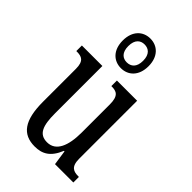

<svg xmlns="http://www.w3.org/2000/svg" viewBox="-245 -902 1000 1000"><g transform="rotate(45 255.0 -402.0)"><path d="M244 -596C297 -596 339 -634 339 -705C339 -776 297 -814 244 -814C191 -814 149 -776 149 -705C149 -634 191 -596 244 -596ZM244 -639C215 -639 190 -657 190 -705C190 -753 215 -771 244 -771C274 -771 299 -753 299 -705C299 -657 274 -639 244 -639ZM215 10C269 10 310 -11 339 -82H343L355 0H490V-41H486C452 -41 424 -49 424 -109V-536H275V-495H278C312 -495 337 -486 337 -422V-215C337 -117 310 -51 245 -51C185 -51 168 -97 168 -188V-536H17V-495H21C56 -495 81 -486 81 -428V-186C81 -48 125 10 215 10Z"/></g></svg>

Font: Noto Serif Myanmar ExtCond
Style: Regular
Weight: 400
Width: 2
Designer: Ben Mitchell and the Monotype Design Team
Foundry: Monotype Imaging Inc.
Version: Version 2.106